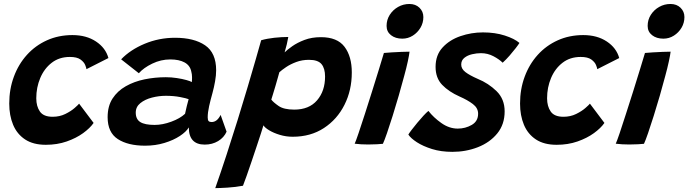

<svg xmlns="http://www.w3.org/2000/svg" viewBox="-20 -724 3464 966"><path d="M451 -105.5Q433 -79.5 398.2 -54.2Q363.5 -29 315.5 -12.2Q267.5 4.5 210.5 4.5Q147 4.5 106.2 -22.5Q65.5 -49.5 46 -96.2Q26.5 -143 26.5 -203Q26.5 -275.5 49.8 -338.2Q73 -401 115.5 -448Q158 -495 216.2 -521.2Q274.5 -547.5 344.5 -547.5Q414.5 -547.5 463 -515.2Q511.5 -483 525.5 -432L415 -376Q414.5 -382.5 408.5 -397.2Q402.5 -412 384.8 -424.8Q367 -437.5 331.5 -437.5Q278 -437.5 240.2 -408.2Q202.5 -379 182.5 -331.5Q162.5 -284 162.5 -229.5Q162.5 -189 180.8 -162.8Q199 -136.5 245 -136.5Q280 -136.5 308.5 -150.5Q337 -164.5 355.2 -180.5Q373.5 -196.5 378 -202.5Z M710 9Q624 9 572.8 -24.2Q521.5 -57.5 521.5 -134.5Q521.5 -190 546.2 -228.2Q571 -266.5 613 -290.2Q655 -314 707.2 -324.8Q759.5 -335.5 814.5 -335.5Q842.5 -335.5 870 -331.2Q897.5 -327 918 -321.2Q938.5 -315.5 945 -311Q946.5 -321.5 946.2 -336.2Q946 -351 942.5 -363.5Q936.5 -394.5 908.8 -409.8Q881 -425 837 -425Q789.5 -425 745.8 -403.8Q702 -382.5 678.5 -355.5L589.5 -425.5Q635.5 -473.5 707.8 -503.8Q780 -534 860.5 -534Q956.5 -534 1012 -496Q1067.5 -458 1067.5 -370.5Q1067.5 -345 1062.2 -315.2Q1057 -285.5 1049 -256Q1039.5 -222.5 1032.2 -190.2Q1025 -158 1025 -133.5Q1025 -119 1030 -114.5Q1035 -110 1044.5 -110Q1072.5 -110 1090 -146L1120 -61.5Q1107 -32 1077.5 -14.2Q1048 3.5 1010 3.5Q930 3.5 930 -83Q917 -61 884.8 -39.8Q852.5 -18.5 807.2 -4.8Q762 9 710 9ZM758 -95.5Q798 -95.5 842 -111.8Q886 -128 911 -151.5Q915.5 -172 920 -191Q924.5 -210 929 -225Q918 -229.5 885.8 -235.8Q853.5 -242 814 -242Q779.5 -242 744.5 -233Q709.5 -224 686.2 -205.2Q663 -186.5 663 -157.5Q663 -124 686 -109.8Q709 -95.5 758 -95.5Z M1063 222.5Q1091 143 1119.8 54.8Q1148.5 -33.5 1175.8 -121Q1203 -208.5 1226.2 -287Q1249.5 -365.5 1267 -426.5Q1284.5 -487.5 1294 -521.5Q1323.5 -530 1360.2 -534Q1397 -538 1430.5 -538Q1428 -522.5 1422.8 -500.5Q1417.5 -478.5 1412 -460.5Q1425 -473.5 1450.5 -491.5Q1476 -509.5 1512.2 -523.2Q1548.5 -537 1594.5 -537Q1677 -537 1713.5 -488.5Q1750 -440 1750 -359.5Q1750 -270 1713.2 -196.8Q1676.5 -123.5 1609.8 -79.8Q1543 -36 1452.5 -36Q1419 -36 1387.8 -45.5Q1356.5 -55 1334.2 -68.5Q1312 -82 1305.5 -93.5Q1302 -81.5 1292.8 -52.8Q1283.5 -24 1271 13.2Q1258.5 50.5 1245.5 89.2Q1232.5 128 1221 160.2Q1209.5 192.5 1202.5 210.5Q1165 217.5 1124.2 220Q1083.5 222.5 1063 222.5ZM1460.5 -172.5Q1535 -172.5 1575.2 -219.2Q1615.5 -266 1615.5 -339Q1615.5 -379.5 1597.8 -401.2Q1580 -423 1534.5 -423Q1500 -423 1470.5 -412Q1441 -401 1419.2 -386.2Q1397.5 -371.5 1385.5 -360.5Q1383.5 -353 1378 -333.8Q1372.5 -314.5 1365.8 -291.2Q1359 -268 1353 -248.8Q1347 -229.5 1345 -223Q1355 -209.5 1381.5 -191Q1408 -172.5 1460.5 -172.5Z M2004 -529.5Q1969.5 -529.5 1947.2 -547Q1925 -564.5 1925 -593.5Q1925 -624.5 1941 -649.5Q1957 -674.5 1983 -689.2Q2009 -704 2040 -704Q2071 -704 2090.5 -685Q2110 -666 2110 -638Q2110 -609 2095.5 -584.5Q2081 -560 2057 -544.8Q2033 -529.5 2004 -529.5ZM1906.5 -0.5Q1898 0.5 1876.8 1.8Q1855.5 3 1832.5 3Q1795.5 3 1764.5 -1Q1770.5 -14 1784.2 -54.5Q1798 -95 1815.8 -150.5Q1833.5 -206 1852.2 -265Q1871 -324 1886.5 -375.2Q1902 -426.5 1911.5 -457.5Q1926.5 -459 1951 -460.5Q1975.5 -462 2000.2 -463Q2025 -464 2040.5 -464Q2039 -449 2031.8 -415.2Q2024.5 -381.5 2013.5 -341.5Q2001.5 -295.5 1986.2 -243Q1971 -190.5 1955.5 -141Q1940 -91.5 1927 -54Q1914 -16.5 1906.5 -0.5Z M2256 40Q2199 40 2153.5 25.8Q2108 11.5 2077.2 -8.5Q2046.5 -28.5 2034.5 -47Q2039.5 -55.5 2052 -71.8Q2064.5 -88 2080 -106.8Q2095.5 -125.5 2110.5 -141.8Q2125.5 -158 2135.5 -166Q2161 -133 2200.5 -105Q2240 -77 2283 -77Q2321.5 -77 2353.5 -95.5Q2385.5 -114 2385.5 -152Q2385.5 -180.5 2359.2 -200.5Q2333 -220.5 2292 -238.5Q2238 -262.5 2204.8 -297Q2171.5 -331.5 2171.5 -387.5Q2171.5 -447 2206.8 -485.2Q2242 -523.5 2296.8 -542.2Q2351.5 -561 2410 -561Q2471 -561 2519.8 -545.2Q2568.5 -529.5 2593.5 -508Q2588 -499 2574.5 -481.5Q2561 -464 2543.8 -444.2Q2526.5 -424.5 2509 -408.5Q2492 -425.5 2462.8 -441Q2433.5 -456.5 2399.5 -456.5Q2378.5 -456.5 2355.5 -451.2Q2332.5 -446 2316.5 -433.2Q2300.5 -420.5 2300.5 -399Q2300.5 -377.5 2321.8 -361.2Q2343 -345 2383 -327.5Q2438 -305 2478.5 -265.2Q2519 -225.5 2519 -163.5Q2519 -98 2481.8 -52.5Q2444.5 -7 2384.5 16.5Q2324.5 40 2256 40Z M3021 -105.5Q3003 -79.5 2968.2 -54.2Q2933.5 -29 2885.5 -12.2Q2837.5 4.5 2780.5 4.5Q2717 4.5 2676.2 -22.5Q2635.5 -49.5 2616 -96.2Q2596.5 -143 2596.5 -203Q2596.5 -275.5 2619.8 -338.2Q2643 -401 2685.5 -448Q2728 -495 2786.2 -521.2Q2844.5 -547.5 2914.5 -547.5Q2984.5 -547.5 3033 -515.2Q3081.5 -483 3095.5 -432L2985 -376Q2984.5 -382.5 2978.5 -397.2Q2972.5 -412 2954.8 -424.8Q2937 -437.5 2901.5 -437.5Q2848 -437.5 2810.2 -408.2Q2772.5 -379 2752.5 -331.5Q2732.5 -284 2732.5 -229.5Q2732.5 -189 2750.8 -162.8Q2769 -136.5 2815 -136.5Q2850 -136.5 2878.5 -150.5Q2907 -164.5 2925.2 -180.5Q2943.5 -196.5 2948 -202.5Z M3317.5 -529.5Q3283 -529.5 3260.8 -547Q3238.5 -564.5 3238.5 -593.5Q3238.5 -624.5 3254.5 -649.5Q3270.5 -674.5 3296.5 -689.2Q3322.5 -704 3353.5 -704Q3384.5 -704 3404 -685Q3423.5 -666 3423.5 -638Q3423.5 -609 3409 -584.5Q3394.5 -560 3370.5 -544.8Q3346.5 -529.5 3317.5 -529.5ZM3220 -0.5Q3211.5 0.5 3190.2 1.8Q3169 3 3146 3Q3109 3 3078 -1Q3084 -14 3097.8 -54.5Q3111.5 -95 3129.2 -150.5Q3147 -206 3165.8 -265Q3184.5 -324 3200 -375.2Q3215.5 -426.5 3225 -457.5Q3240 -459 3264.5 -460.5Q3289 -462 3313.8 -463Q3338.5 -464 3354 -464Q3352.5 -449 3345.2 -415.2Q3338 -381.5 3327 -341.5Q3315 -295.5 3299.8 -243Q3284.5 -190.5 3269 -141Q3253.5 -91.5 3240.5 -54Q3227.5 -16.5 3220 -0.5Z"/></svg>

Font: Grandstander SemiBold
Style: Italic
Weight: 600
Italic angle: -15°
Designer: Tyler Finck
Foundry: Etcetera Type Co
Version: Version 1.200; ttfautohint (v1.8.3)